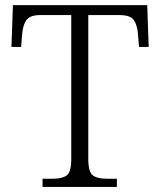

<svg xmlns="http://www.w3.org/2000/svg" viewBox="-20 -734 630 754"><path d="M439 -32.2V0H147V-32.2H189Q224.1 -32.2 241.9 -45.2Q259.8 -58.1 259.8 -108.9V-674.8H138.7Q98.1 -674.8 84 -655.5Q69.8 -636.2 66.9 -599.1L63 -549.8H24.9L30.8 -713.9H558.1L564 -549.8H525.9L522 -599.1Q519 -636.2 505.4 -655.5Q491.7 -674.8 448.7 -674.8H326.7V-110.8Q326.7 -59.1 344.2 -45.7Q361.8 -32.2 397.9 -32.2Z"/></svg>

Font: Koh Santepheap Light
Style: Regular
Weight: 300
Designer: Danh Hong
Version: Version 2.002; ttfautohint (v1.8.3)